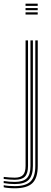

<svg xmlns="http://www.w3.org/2000/svg" viewBox="-84 -820 280 1045"><path d="M55 -788.2V-800H121.2V-788.2ZM55 -764.5V-776.2H121.2V-764.5ZM55 -740.8V-752.8H121.2V-740.8ZM-3.5 204.8Q-21.2 204.8 -37.9 203.2Q-54.5 201.8 -63.8 199.2V188Q-40.5 193 -3.5 193Q56.5 193 82.4 167.5Q108.2 142 108.2 83.2V-600H121.5V83.2Q121.5 148.2 92.5 176.5Q63.5 204.8 -3.5 204.8ZM-3.5 181.8Q-17.2 181.8 -34.1 180.4Q-51 179 -63.8 176.5V165.2Q-50.5 167.5 -33.9 168.8Q-17.2 170 -3.5 170Q42.2 170 62 149.9Q81.8 129.8 81.8 83.2V-600H95V83.2Q95 136 72.1 158.9Q49.2 181.8 -3.5 181.8ZM-3.5 158.5Q-16 158.5 -32.9 157.2Q-49.8 156 -63.8 154V142.8Q-48.8 144.5 -32.8 145.8Q-16.8 147 -3.5 147Q28 147 41.6 132.1Q55.2 117.2 55.2 83.2V-600H68.5V83.2Q68.5 123.5 51.8 141Q35 158.5 -3.5 158.5Z"/></svg>

Font: Big Shoulders Inline Display
Style: Regular
Weight: 400
Designer: Patric King
Foundry: XO Type Co
Version: Version 1.000